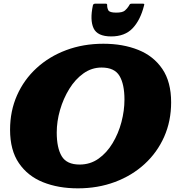

<svg xmlns="http://www.w3.org/2000/svg" viewBox="-20 -1009 990 1049"><path d="M290 -285Q290 -201 317.2 -155.5Q344.5 -110 415 -110Q473 -110 518.2 -142Q563.5 -174 595.2 -226.8Q627 -279.5 643.5 -342Q660 -404.5 660 -465Q660 -549 632.8 -594.5Q605.5 -640 535 -640Q481 -640 436 -608Q391 -576 358.5 -523.2Q326 -470.5 308 -408.2Q290 -346 290 -285ZM405 20Q298.5 20 215 -13.5Q131.5 -47 83.2 -117.8Q35 -188.5 35 -300Q35 -402.5 73 -488.2Q111 -574 180 -637.2Q249 -700.5 342 -735.2Q435 -770 545 -770Q651.5 -770 735.2 -736.5Q819 -703 867 -632.2Q915 -561.5 915 -450Q915 -347.5 877 -261.8Q839 -176 770 -112.8Q701 -49.5 608 -14.8Q515 20 405 20ZM587.5 -810Q512 -810 491.2 -854.8Q470.5 -899.5 487.5 -979.5Q489.5 -989 501 -989H558Q566 -989 565.5 -981Q565 -966 571.8 -953Q578.5 -940 615 -940Q649.5 -940 662.5 -951.5Q675.5 -963 682.5 -974.5Q686.5 -981.5 689 -985.2Q691.5 -989 700.5 -989H759Q767 -989 768 -986.8Q769 -984.5 766.5 -977Q746.5 -898.5 704.2 -854.2Q662 -810 587.5 -810Z"/></svg>

Font: Besley* Fatface
Style: Italic
Weight: 900
Italic angle: -13°
Designer: Owen Earl
Foundry: indestructible type*
Version: Version 3.000; ttfautohint (v1.8.3)